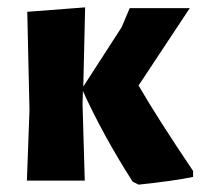

<svg xmlns="http://www.w3.org/2000/svg" viewBox="-20 -490 551 521"><path d="M53 0 60 -191 54 -458 211 -470 206 -255 310 -416 332 -468H495L356 -258Q407 -170 504 -26V-10Q452 1 356 11L340 3Q260 -122 205 -243L204 -207L210 0Z"/></svg>

Font: Alegreya Sans SC ExtraBold
Style: Regular
Weight: 800
Designer: Juan Pablo del Peral
Foundry: Huerta Tipografica
Version: Version 2.007